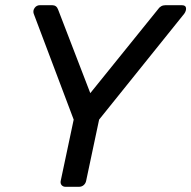

<svg xmlns="http://www.w3.org/2000/svg" viewBox="-20 -720 737 740"><path d="M134 -700H181Q198 -700 204 -683L328 -361L588 -683Q599 -700 618 -700H680Q696 -700 697 -689Q698 -678 690 -667L362 -259L312 -23Q310 -13 302.5 -6.5Q295 0 284 0H233Q223 0 217.5 -6.5Q212 -13 214 -23L264 -259L110 -667Q106 -679 113.5 -689.5Q121 -700 134 -700Z"/></svg>

Font: SVN-Rubik
Style: Italic
Weight: 400
Italic angle: -12°
Designer: Hubert and Fischer
Foundry: Hubert & Fischer
Version: Version 2.101; ttfautohint (v1.8.3)